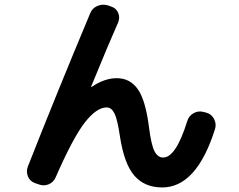

<svg xmlns="http://www.w3.org/2000/svg" viewBox="-20 -782 1040 834"><path d="M132.8 13.7Q110.4 5.9 101.6 -15.1Q92.8 -36.1 100.6 -57.6Q222.7 -368.2 371.1 -722.7Q379.9 -746.1 402.3 -755.9Q424.8 -765.6 448.2 -758.8L461.9 -753.9Q484.4 -747.1 493.2 -726.6Q502 -706.1 493.2 -684.6Q453.1 -594.7 376 -406.2Q376 -404.3 377 -404.3H377.9Q433.6 -442.4 487.3 -442.4Q544.9 -442.4 578.6 -394.5Q612.3 -346.7 627 -230.5Q636.7 -153.3 650.9 -125.5Q665 -97.7 688.5 -97.7Q744.1 -97.7 793 -254.9Q799.8 -278.3 820.3 -290Q840.8 -301.8 863.3 -295.9L875 -293Q898.4 -287.1 909.7 -265.6Q920.9 -244.1 914.1 -221.7Q834 32.2 684.6 32.2Q608.4 32.2 564 -18.6Q519.5 -69.3 501 -189.5Q490.2 -263.7 477.1 -289.6Q463.9 -315.4 443.4 -315.4Q399.4 -315.4 348.1 -249.5Q296.9 -183.6 221.7 -11.7Q211.9 10.7 190.4 19Q168.9 27.3 147.5 18.6Z"/></svg>

Font: Rounded Mgen+ 2m bold
Style: Bold
Weight: 700
Designer: [Source Han Sans]
Ryoko NISHIZUKA  (kana & ideographs); Paul D. Hunt (Latin, Greek & Cyrillic); Wenlong ZHANG  (bopomofo
Version: Version 1.059.20150602